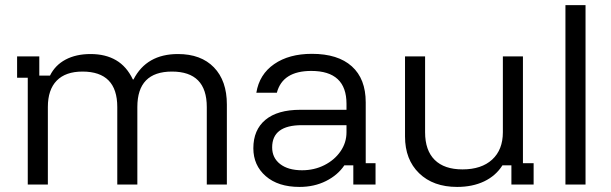

<svg xmlns="http://www.w3.org/2000/svg" viewBox="-20 -720 2382 749"><path d="M88.3 0V-416.7H46.7V-500H133.3V-425H175Q195 -465.8 235.8 -487.5Q276.7 -509.2 333.3 -509.2Q391.7 -509.2 432.9 -485Q474.2 -460.8 498.3 -410H500.8Q551.7 -509.2 674.2 -509.2Q764.2 -509.2 814.6 -457.1Q865 -405 865 -312.5V0H786.7V-302.5Q786.7 -440.8 650.8 -440.8Q515.8 -440.8 515.8 -302.5V0H437.5V-302.5Q437.5 -440.8 301.7 -440.8Q235.8 -440.8 201.2 -405.4Q166.7 -370 166.7 -302.5V0Z M1148.3 9.2Q1065 9.2 1016.7 -32.9Q968.3 -75 968.3 -141.7Q968.3 -213.3 1015.4 -252.5Q1062.5 -291.7 1151.7 -291.7H1331.7V-315Q1331.7 -443.3 1194.2 -443.3Q1082.5 -443.3 1060 -358.3H980Q991.7 -430 1049.6 -470Q1107.5 -510 1196.7 -510Q1298.3 -510 1352.5 -461.2Q1406.7 -412.5 1406.7 -320.8V-83.3H1445V0H1358.3V-75H1323.3Q1297.5 -36.7 1251.7 -13.8Q1205.8 9.2 1148.3 9.2ZM1158.3 -55.8Q1205.8 -55.8 1245.4 -75.8Q1285 -95.8 1308.3 -129.6Q1331.7 -163.3 1331.7 -204.2V-231.7H1157.5Q1041.7 -231.7 1041.7 -145Q1041.7 -104.2 1072.9 -80Q1104.2 -55.8 1158.3 -55.8Z M1763.3 9.2Q1670 9.2 1615 -44.2Q1560 -97.5 1560 -187.5V-500H1638.3V-204.2Q1638.3 -133.3 1675.8 -96.2Q1713.3 -59.2 1784.2 -59.2Q1858.3 -59.2 1900 -97.5Q1941.7 -135.8 1941.7 -204.2V-500H2020V-83.3H2061.7V0H1975V-75H1940Q1914.2 -34.2 1868.8 -12.5Q1823.3 9.2 1763.3 9.2Z M2185.8 0V-700H2264.2V0Z"/></svg>

Font: Funnel Display Light Light
Style: Regular
Weight: 300
Version: Version 1.000